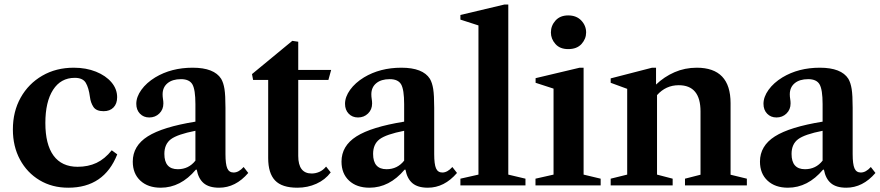

<svg xmlns="http://www.w3.org/2000/svg" viewBox="-20 -842 3996 872"><path d="M290 10.5Q216.5 10.5 159.8 -23.5Q103 -57.5 70.8 -117.2Q38.5 -177 38.5 -254Q38.5 -335.5 74 -398.8Q109.5 -462 172 -498.2Q234.5 -534.5 315 -534.5Q371 -534.5 415.8 -516.5Q460.5 -498.5 486.2 -468.2Q512 -438 512 -400.5Q512 -371 495.5 -354Q479 -337 450.5 -337Q417 -337 404.2 -356.5Q391.5 -376 388.5 -401.5Q383 -443.5 369.5 -466Q356 -488.5 319.5 -488.5Q256 -488.5 221 -434Q186 -379.5 186 -283.5Q186 -186 223.2 -135.2Q260.5 -84.5 332.5 -84.5Q380.5 -84.5 418.2 -102.2Q456 -120 487.5 -159.5L512.5 -141Q453 10.5 290 10.5Z M710 10.5Q652 10.5 617.5 -21.5Q583 -53.5 583 -108Q583 -179.5 650.8 -222.5Q718.5 -265.5 867.5 -289.5V-369Q867.5 -435 853.8 -458.8Q840 -482.5 802 -482.5Q763 -482.5 740.8 -464Q718.5 -445.5 718.5 -413.5Q718.5 -403 720.2 -392.5Q722 -382 722 -372Q722 -344.5 703.5 -326.5Q685 -308.5 658 -308.5Q632 -308.5 615.5 -325.8Q599 -343 599 -370.5Q599 -402 622 -434Q645 -466 685 -490.5Q758 -534.5 855 -534.5Q952.5 -534.5 984.5 -484Q995 -466 999.5 -437.8Q1004 -409.5 1004 -352.5V-142Q1004 -96.5 1012.2 -77.5Q1020.5 -58.5 1041 -58.5Q1064 -58.5 1086.5 -83.5L1107.5 -56.5Q1050 10.5 975 10.5Q929.5 10.5 905.2 -10Q881 -30.5 873.5 -71.5H869.5Q800.5 10.5 710 10.5ZM787.5 -73.5Q837 -73.5 867.5 -112.5V-248Q786 -232 756.2 -209.8Q726.5 -187.5 726.5 -143Q726.5 -73.5 787.5 -73.5Z M1330.5 10.5Q1260.5 10.5 1229.2 -22.5Q1198 -55.5 1198 -124V-479H1129.5L1124.5 -505.5L1307.5 -656.5L1334.5 -652.5V-524.5H1484L1471.5 -479H1334.5V-134Q1334.5 -54 1395.5 -54Q1413.5 -54 1430.5 -61.5Q1447.5 -69 1461 -85.5L1482 -59Q1457 -25.5 1417 -7.5Q1377 10.5 1330.5 10.5Z M1658 10.5Q1600 10.5 1565.5 -21.5Q1531 -53.5 1531 -108Q1531 -179.5 1598.8 -222.5Q1666.5 -265.5 1815.5 -289.5V-369Q1815.5 -435 1801.8 -458.8Q1788 -482.5 1750 -482.5Q1711 -482.5 1688.8 -464Q1666.5 -445.5 1666.5 -413.5Q1666.5 -403 1668.2 -392.5Q1670 -382 1670 -372Q1670 -344.5 1651.5 -326.5Q1633 -308.5 1606 -308.5Q1580 -308.5 1563.5 -325.8Q1547 -343 1547 -370.5Q1547 -402 1570 -434Q1593 -466 1633 -490.5Q1706 -534.5 1803 -534.5Q1900.5 -534.5 1932.5 -484Q1943 -466 1947.5 -437.8Q1952 -409.5 1952 -352.5V-142Q1952 -96.5 1960.2 -77.5Q1968.5 -58.5 1989 -58.5Q2012 -58.5 2034.5 -83.5L2055.5 -56.5Q1998 10.5 1923 10.5Q1877.5 10.5 1853.2 -10Q1829 -30.5 1821.5 -71.5H1817.5Q1748.5 10.5 1658 10.5ZM1735.5 -73.5Q1785 -73.5 1815.5 -112.5V-248Q1734 -232 1704.2 -209.8Q1674.5 -187.5 1674.5 -143Q1674.5 -73.5 1735.5 -73.5Z M2071 0V-30.5L2153 -49V-726.5L2071 -753V-774L2271 -821.5H2288.5V-49L2366.5 -30.5V0Z M2560.5 -619Q2523 -619 2502.5 -642.2Q2482 -665.5 2482 -694.5Q2482 -725.5 2503 -748.8Q2524 -772 2560.5 -772Q2598 -772 2620 -748.8Q2642 -725.5 2642 -694.5Q2642 -665.5 2621 -642.2Q2600 -619 2560.5 -619ZM2412 0V-30.5L2494 -49V-439.5L2412.5 -466V-487L2612.5 -534.5H2630.5V-49L2708 -30.5V0Z M2753.5 0V-30.5L2828.5 -49V-438.5L2753.5 -466V-486L2941.5 -534.5H2959.5V-458Q2996.5 -493.5 3043.5 -514Q3090.5 -534.5 3144.5 -534.5Q3298 -534.5 3298 -373.5V-48.5L3372 -30.5V0H3091V-30.5L3161.5 -48.5V-336Q3161.5 -455 3062.5 -455Q3004 -455 2964 -410V-49L3035 -30.5V0Z M3558.5 10.5Q3500.5 10.5 3466 -21.5Q3431.5 -53.5 3431.5 -108Q3431.5 -179.5 3499.2 -222.5Q3567 -265.5 3716 -289.5V-369Q3716 -435 3702.2 -458.8Q3688.5 -482.5 3650.5 -482.5Q3611.5 -482.5 3589.2 -464Q3567 -445.5 3567 -413.5Q3567 -403 3568.8 -392.5Q3570.5 -382 3570.5 -372Q3570.5 -344.5 3552 -326.5Q3533.5 -308.5 3506.5 -308.5Q3480.5 -308.5 3464 -325.8Q3447.5 -343 3447.5 -370.5Q3447.5 -402 3470.5 -434Q3493.5 -466 3533.5 -490.5Q3606.5 -534.5 3703.5 -534.5Q3801 -534.5 3833 -484Q3843.5 -466 3848 -437.8Q3852.5 -409.5 3852.5 -352.5V-142Q3852.5 -96.5 3860.8 -77.5Q3869 -58.5 3889.5 -58.5Q3912.5 -58.5 3935 -83.5L3956 -56.5Q3898.5 10.5 3823.5 10.5Q3778 10.5 3753.8 -10Q3729.5 -30.5 3722 -71.5H3718Q3649 10.5 3558.5 10.5ZM3636 -73.5Q3685.5 -73.5 3716 -112.5V-248Q3634.5 -232 3604.8 -209.8Q3575 -187.5 3575 -143Q3575 -73.5 3636 -73.5Z"/></svg>

Font: Libre Caslon Text SemiBold
Style: Regular
Weight: 600
Designer: Pablo Impallari, Rodrigo Fuenzalida, Katja Schimmel
Foundry: Pablo Impallari, Rodrigo Fuenzalida
Version: Version 2.000